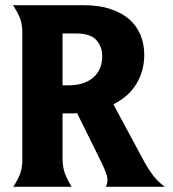

<svg xmlns="http://www.w3.org/2000/svg" viewBox="-20 -720 665 740"><path d="M66 -594Q66 -629 56.5 -651.5Q47 -674 30 -700H302Q362 -700 406.5 -685Q451 -670 479.5 -644.5Q508 -619 522 -584Q536 -549 536 -508Q536 -448 506.5 -398Q477 -348 417 -318L537 -95Q550 -71 568 -46.5Q586 -22 615 0H388Q398 -22 392 -42.5Q386 -63 374 -88L277 -284Q271 -283 264.5 -283Q258 -283 251 -283H221V-114Q221 -76 230 -52Q239 -28 256 0H31Q48 -26 57 -48.5Q66 -71 66 -106ZM241 -391Q277 -391 302 -400Q327 -409 343 -424.5Q359 -440 366.5 -460Q374 -480 374 -502Q374 -541 351 -566Q328 -591 274 -591H221V-391Z"/></svg>

Font: LT Museum
Style: Bold
Weight: 700
Designer: Daniel Lyons
Foundry: LyonsType
Version: Version 1.010